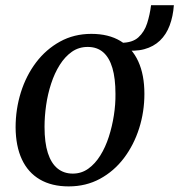

<svg xmlns="http://www.w3.org/2000/svg" viewBox="-20 -688 672 720"><path d="M322.5 -561Q387 -561 431.2 -534.5Q475.5 -508 498.5 -457.8Q521.5 -407.5 521.5 -336Q521.5 -269 501.8 -206.8Q482 -144.5 444.8 -95.2Q407.5 -46 355 -17.5Q302.5 11 237.5 11Q174 11 129.5 -15Q85 -41 62 -90.5Q39 -140 38.5 -210.5Q38.5 -278.5 58.2 -341.5Q78 -404.5 115.2 -453.8Q152.5 -503 205 -532Q257.5 -561 322.5 -561ZM309 -512Q275.5 -512 249.5 -493.8Q223.5 -475.5 204 -444.5Q184.5 -413.5 171.8 -374.5Q159 -335.5 153 -293.5Q147 -251.5 147 -212.5Q147 -153 159.5 -114.2Q172 -75.5 195.8 -56.2Q219.5 -37 253 -37Q285.5 -37 311.2 -55.5Q337 -74 356.2 -105Q375.5 -136 388 -174.8Q400.5 -213.5 407 -255.2Q413.5 -297 413 -336Q413 -394 401.5 -433Q390 -472 367 -492Q344 -512 309 -512ZM546.5 -668.5H632Q629 -626.5 616.2 -592.5Q603.5 -558.5 579.8 -535.8Q556 -513 521 -503.5Q486 -494 439.5 -500.5L434 -527.5Q476.5 -527.5 499 -548Q521.5 -568.5 531.8 -600.8Q542 -633 546.5 -668.5Z"/></svg>

Font: Merriweather 36pt
Style: Italic
Weight: 400
Italic angle: -7.8°
Version: Version 2.101